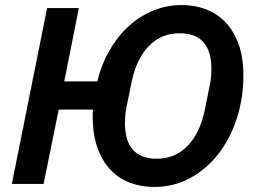

<svg xmlns="http://www.w3.org/2000/svg" viewBox="-20 -730 1013 762"><path d="M592 12Q541 12 496.5 -4.5Q452 -21 419 -55.5Q386 -90 367 -143Q348 -196 348 -268Q348 -273 348 -279.5Q348 -286 349 -295H213L153 0H27L167 -698H293L235 -407H366Q382 -473 414 -529Q446 -585 489.5 -625Q533 -665 587 -687.5Q641 -710 702 -710Q753 -710 797.5 -693Q842 -676 875 -641.5Q908 -607 927 -554.5Q946 -502 946 -430Q946 -341 920 -260.5Q894 -180 847 -119.5Q800 -59 735 -23.5Q670 12 592 12ZM602 -100Q675 -100 724.5 -151Q774 -202 793 -295L814 -399Q817 -414 818 -429Q819 -444 819 -456Q819 -598 693 -598Q620 -598 570.5 -547Q521 -496 502 -403L481 -299Q478 -284 477 -269Q476 -254 476 -242Q476 -100 602 -100Z"/></svg>

Font: IBM Plex Sans SmBld
Style: Italic
Weight: 600
Italic angle: -11°
Designer: Mike Abbink, Paul van der Laan, Pieter van Rosmalen
Foundry: Bold Monday
Version: Version 3.005